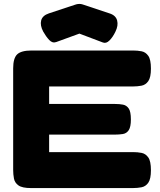

<svg xmlns="http://www.w3.org/2000/svg" viewBox="-20 -948 812 977"><path d="M138 9Q93 9 74 -4.5Q55 -18 51 -39.5Q47 -61 47 -83V-600Q47 -652 67.5 -671.5Q88 -691 141 -691H657Q680 -691 700.5 -687Q721 -683 734.5 -664Q748 -645 748 -599Q748 -554 734.5 -535Q721 -516 700 -512Q679 -508 656 -508H230V-419H565Q588 -419 606 -415.5Q624 -412 635 -396Q646 -380 646 -340Q646 -302 635 -285.5Q624 -269 605 -266Q586 -263 563 -263H230V-174H657Q680 -174 700.5 -170Q721 -166 734.5 -147Q748 -128 748 -82Q748 -37 734.5 -18Q721 1 700 5Q679 9 656 9ZM384 -928Q392 -928 398.5 -926Q405 -924 408 -923L537 -880Q569 -870 576 -844Q583 -818 567 -786Q554 -759 537 -742Q520 -725 503 -732L384 -777L266 -734Q247 -727 230.5 -744.5Q214 -762 200 -787Q183 -819 189.5 -844Q196 -869 229 -880L359 -923Q361 -924 368.5 -926Q376 -928 384 -928Z"/></svg>

Font: Fredoka SemiExpanded
Style: Bold
Weight: 700
Width: 6
Designer: Ben Nathan
Foundry: Milena B. Brandão, Ben Nathan
Version: Version 2.001